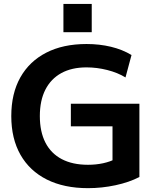

<svg xmlns="http://www.w3.org/2000/svg" viewBox="-20 -969 810 999"><path d="M438 10Q313.3 10 223.8 -34.8Q134.3 -79.7 86.5 -163.7Q38.7 -247.7 38.7 -365Q38.7 -482.3 85.8 -566.2Q133 -650 220.7 -695Q308.3 -740 430.3 -740Q497.3 -740 557.2 -725.7Q617 -711.3 664.3 -682.7L633 -566.1Q592 -591.1 538.2 -604.7Q484.3 -618.4 430.3 -618.4Q353.3 -618.4 299.1 -588.7Q245 -559 216.1 -502.5Q187.3 -446 187.3 -365Q187.3 -283.7 216.3 -227.1Q245.3 -170.6 301.3 -141.1Q357.3 -111.6 438 -111.6Q479 -111.6 516.2 -119.6Q553.4 -127.6 584.4 -143.6L565.4 -102.3V-311.7H348.7V-429.3H705.3V-48Q651.7 -20.3 581 -5.2Q510.3 10 438 10ZM310 -801.4V-948.6H457.3V-801.4Z"/></svg>

Font: M PLUS 1 Thin
Style: Regular
Weight: 100
Designer: Coji Morishita
Foundry: UNDERFOREST DESIGN
Version: Version 1.001